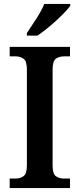

<svg xmlns="http://www.w3.org/2000/svg" viewBox="-20 -951 402 971"><path d="M29 0V-48H59Q82 -48 99 -60Q116 -72 116 -114V-599Q116 -642 99 -654Q82 -666 59 -666H29V-714H334V-666H304Q279 -666 262.5 -654Q246 -642 246 -599V-114Q246 -72 262.5 -60Q279 -48 304 -48H334V0ZM116 -784Q137 -815 163.5 -856Q190 -897 204 -931H335V-921Q323 -904 294.5 -875.5Q266 -847 232 -818.5Q198 -790 170 -771H116Z"/></svg>

Font: Noto Serif Bengali SemiCondensed SemiBold
Style: Regular
Weight: 600
Width: 4
Designer: Juan Bruce, Universal Thirst, Indian Type Foundry and the Monotype Design Team.
Foundry: Monotype Imaging Inc.
Version: Version 2.003; ttfautohint (v1.8.4.7-5d5b)